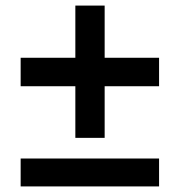

<svg xmlns="http://www.w3.org/2000/svg" viewBox="-20 -668 644 688"><path d="M550 -461V-359H355V-174H250V-359H54V-461H250V-648H355V-461ZM54 -100H550V0H54Z"/></svg>

Font: Work Sans SemiBold
Style: Regular
Weight: 600
Designer: Wei Huang
Foundry: Wei Huang
Version: Version 1.500